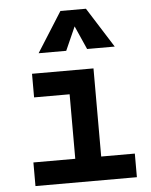

<svg xmlns="http://www.w3.org/2000/svg" viewBox="-55 -841 696 886"><g transform="rotate(-5 293.0 -397.5)"><path d="M73.2 0V-109.4H267.1V-408.2H102.5V-517.6H387.2V-109.4H543V0ZM141.1 -609.4 258.3 -794.9H376.5L493.7 -609.4H365.7L317.4 -718.3L269 -609.4Z"/></g></svg>

Font: Cascadia Code SemiBold
Style: Regular
Weight: 600
Monospace: yes
Designer: Aaron Bell
Foundry: Saja Typeworks
Version: Version 2404.023; ttfautohint (v1.8.4)